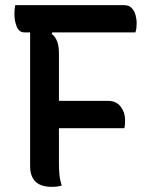

<svg xmlns="http://www.w3.org/2000/svg" viewBox="-20 -720 590 746"><path d="M220 1Q203 6 181 6Q97 6 97 -75V-594H76Q54 -594 45 -616.5Q36 -639 36 -665Q36 -682 39 -700H462Q482 -700 492.5 -688Q503 -676 507 -660Q511 -644 511 -632Q511 -621 510 -611.5Q509 -602 506 -594H183L181 -588Q209 -567 209 -514V-328H400Q432 -328 449 -305.5Q466 -283 466 -254Q466 -247 465.5 -237.5Q465 -228 463 -222H209V-89Q209 -61 211 -40.5Q213 -20 220 1Z"/></svg>

Font: Recursive Sn Csl St Med
Style: Regular
Weight: 500
Version: Version 1.079;hotconv 1.0.112;makeotfexe 2.5.65598; ttfautoh